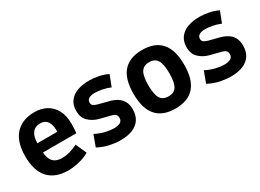

<svg xmlns="http://www.w3.org/2000/svg" viewBox="-27 -963 1940 1434"><g transform="rotate(-30 942.5 -245.5)"><path d="M269.3 6.5Q158.4 6.5 99.7 -56.6Q41 -119.7 41 -244.8Q41 -315.5 58.6 -364Q76.3 -412.5 107.4 -442.1Q138.4 -471.7 178.6 -484.9Q218.8 -498.1 263.6 -498.1Q322.1 -498.1 366.8 -473.8Q411.5 -449.4 436.8 -402.2Q462.1 -355 462.1 -286.1Q462.1 -274 461.3 -250.2Q460.5 -226.3 457.6 -204.8H124L169.1 -237.4Q168.1 -184.8 180.3 -154.1Q192.4 -123.4 216.2 -110.4Q239.9 -97.4 273.4 -97.4Q310 -97.4 340.6 -106.5Q371.3 -115.5 410.3 -133.2L451.9 -40.4Q411.8 -17.4 363 -5.5Q314.2 6.5 269.3 6.5ZM339.7 -226.4V-275.7Q344.3 -336.8 323.8 -370.2Q303.4 -403.6 259.8 -403.6Q209.8 -403.6 186.8 -365.3Q163.9 -326.9 169.1 -251.9L124 -285.4H376.3Z M718.3 6.5Q677.8 6.5 628.2 -3.7Q578.7 -14 530.2 -39.9L565.7 -136.3Q606.2 -115.1 647.7 -105.3Q689.2 -95.5 719.6 -95.5Q753.2 -95.5 774 -106Q794.7 -116.5 794.7 -143.8Q794.7 -160.8 785.7 -171.2Q776.7 -181.6 755.4 -187.6L655.7 -213.1Q607.4 -226.1 573.7 -258.8Q539.9 -291.4 539.9 -348.4Q539.9 -397.6 563.8 -430.8Q587.6 -464 631.6 -481.1Q675.6 -498.1 735.8 -498.1Q772.1 -498.1 814.5 -489.9Q857 -481.7 894.1 -463.9L857.6 -369.6Q822.7 -384.3 788.5 -390.7Q754.4 -397.1 727.4 -397.1Q694.4 -397.1 676.1 -386.1Q657.7 -375 657.7 -353.2Q657.7 -335.1 669.2 -326.6Q680.6 -318.1 706.3 -310.8L790.8 -289.2Q825.8 -280.4 853.3 -263.6Q880.7 -246.9 896.6 -219.2Q912.5 -191.5 912.5 -148.7Q912.5 -98.9 889.9 -64.1Q867.4 -29.3 824.1 -11.4Q780.9 6.5 718.3 6.5Z M1193.1 6.5Q1084.7 6.5 1029.6 -55.9Q974.6 -118.3 974.6 -246Q974.6 -373.6 1029.6 -435.8Q1084.7 -498.1 1193.1 -498.1Q1301.6 -498.1 1356.7 -435.8Q1411.7 -373.6 1411.7 -246Q1411.7 -118.3 1356.7 -55.9Q1301.6 6.5 1193.1 6.5ZM1193.1 -98.7Q1241.5 -98.7 1262.7 -132.5Q1283.8 -166.3 1283.8 -246Q1283.8 -325.6 1262.3 -359.2Q1240.9 -392.8 1193.1 -392.8Q1145.4 -392.8 1124 -359.2Q1102.5 -325.6 1102.5 -246Q1102.5 -166.3 1123.6 -132.5Q1144.8 -98.7 1193.1 -98.7Z M1669.9 6.5Q1629.4 6.5 1579.9 -3.7Q1530.4 -14 1481.8 -39.9L1517.4 -136.3Q1557.8 -115.1 1599.3 -105.3Q1640.9 -95.5 1671.3 -95.5Q1704.9 -95.5 1725.6 -106Q1746.3 -116.5 1746.3 -143.8Q1746.3 -160.8 1737.3 -171.2Q1728.3 -181.6 1707.1 -187.6L1607.3 -213.1Q1559 -226.1 1525.3 -258.8Q1491.6 -291.4 1491.6 -348.4Q1491.6 -397.6 1515.5 -430.8Q1539.3 -464 1583.3 -481.1Q1627.3 -498.1 1687.4 -498.1Q1723.7 -498.1 1766.2 -489.9Q1808.6 -481.7 1845.8 -463.9L1809.2 -369.6Q1774.3 -384.3 1740.2 -390.7Q1706.1 -397.1 1679.1 -397.1Q1646.1 -397.1 1627.7 -386.1Q1609.4 -375 1609.4 -353.2Q1609.4 -335.1 1620.8 -326.6Q1632.3 -318.1 1657.9 -310.8L1742.5 -289.2Q1777.5 -280.4 1804.9 -263.6Q1832.4 -246.9 1848.3 -219.2Q1864.1 -191.5 1864.1 -148.7Q1864.1 -98.9 1841.6 -64.1Q1819 -29.3 1775.8 -11.4Q1732.5 6.5 1669.9 6.5Z"/></g></svg>

Font: Anaheim
Style: Regular
Weight: 400
Designer: Vernon Adams
Foundry: Vernon Adams
Version: Version 2.001